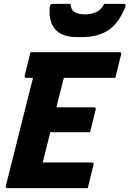

<svg xmlns="http://www.w3.org/2000/svg" viewBox="-20 -969 667 989"><path d="M18 0Q8 0 10 -11L150 -568H115Q110 -568 108 -571.5Q106 -575 107 -579Q115 -612 122 -639.5Q129 -667 137 -700H596Q601 -700 603.5 -696.5Q606 -693 604 -689Q596 -656 589 -628.5Q582 -601 574 -568H309Q304 -549 299.5 -530.5Q295 -512 290 -494Q285 -475 280 -455.5Q275 -436 271 -416H465Q470 -416 472 -412.5Q474 -409 473 -405Q471 -396 465.5 -375Q460 -354 454.5 -330.5Q449 -307 444 -288H239Q229 -249 219.5 -210Q210 -171 200 -132H453Q464 -132 462 -121Q458 -105 449 -69Q440 -33 432 0ZM517 -949H614Q624 -949 626.5 -945.5Q629 -942 624 -930Q591 -848 537.5 -813Q484 -778 404 -778H376Q300 -778 265 -817.5Q230 -857 236 -930Q237 -942 240.5 -945.5Q244 -949 254 -949H343Q345 -919 364 -907Q383 -895 417 -895Q451 -895 476.5 -907Q502 -919 517 -949Z"/></svg>

Font: Recursive Sn Lnr St XBd
Style: Italic
Weight: 800
Italic angle: -15°
Version: Version 1.079;hotconv 1.0.112;makeotfexe 2.5.65598; ttfautoh